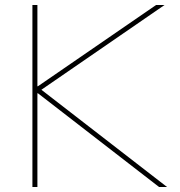

<svg xmlns="http://www.w3.org/2000/svg" viewBox="-20 -750 723 770"><path d="M110 0V-730H130V-404H132L606 -730H640L146 -390L650 0H618L132 -376H130V0Z"/></svg>

Font: M PLUS 2 Thin Thin
Style: Regular
Weight: 250
Version: Version 1.001